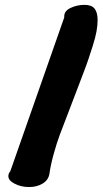

<svg xmlns="http://www.w3.org/2000/svg" viewBox="-20 -755 414 775"><path d="M321.3 -735.4Q349.6 -735.4 361.8 -720.2Q374 -705.1 374 -673.8Q374 -653.3 369.6 -628.4Q365.2 -603.5 354 -568.8Q342.8 -534.2 336.9 -516.1Q331.1 -498 314 -453.6Q296.9 -409.2 294.9 -403.3Q281.2 -366.2 257.8 -306.2Q234.4 -246.1 221.7 -211.9Q209 -177.7 196.8 -133.8Q184.6 -89.8 179.7 -54.7Q175.8 -28.3 152.3 -14.2Q128.9 0 97.7 0Q65.4 0 39.6 -13.2Q13.7 -26.4 13.7 -43.9Q13.7 -54.7 21.5 -63.5L239.3 -684.6V-689.5Q239.3 -710.9 265.1 -723.1Q291 -735.4 321.3 -735.4Z"/></svg>

Font: Essays1743
Style: BoldItalic
Weight: 700
Italic angle: -10°
Designer: Based on the typeface in a 1743 English translation of the essays of Montaigne.  PostScript/TrueType font designed by Jo
Version: Version 002.100